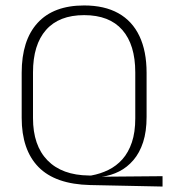

<svg xmlns="http://www.w3.org/2000/svg" viewBox="-20 -669 618 704"><path d="M576 15 310.5 9.5Q183 6.5 121.2 -56.5Q59.5 -119.5 59.5 -237V-402Q59.5 -521.5 118 -585.2Q176.5 -649 288.5 -649Q363 -649 414 -620.5Q465 -592 491.2 -536.8Q517.5 -481.5 517.5 -402V-240.5Q517.5 -187 504.8 -147.8Q492 -108.5 469.2 -82Q446.5 -55.5 417 -40.5Q387.5 -25.5 353.5 -21H347L576 -23ZM306 -25.5H314.5Q348 -31.5 377.5 -46Q407 -60.5 429 -85.2Q451 -110 463.5 -147Q476 -184 476 -235V-403.5Q476 -505 428.5 -559.2Q381 -613.5 288.5 -613.5Q196.5 -613.5 148.8 -559.2Q101 -505 101 -403.5V-236Q101 -135.5 154.2 -81Q207.5 -26.5 306 -25.5Z"/></svg>

Font: Anek Latin ExtraLight
Style: Regular
Weight: 250
Designer: Yesha Goshar
Foundry: Ek Type
Version: Version 1.003